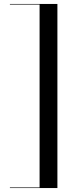

<svg xmlns="http://www.w3.org/2000/svg" viewBox="-20 -800 365 970"><path d="M30 147H180V-777H30V-780H270V150H30Z"/></svg>

Font: Bodoni* 72
Style: Regular
Weight: 400
Version: Version 1.003